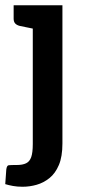

<svg xmlns="http://www.w3.org/2000/svg" viewBox="-37 -531 330 732"><path d="M49 181Q29 181 12.5 178Q-4 175 -17 171L-13 115Q-11 100 -4 99Q3 98 28 98Q49 98 62.5 91.5Q76 85 82 68Q88 51 88 18V-511H201V16Q201 66 187.5 98Q174 130 151.5 148Q129 166 102.5 173.5Q76 181 49 181ZM115 -511 103 -419 39 -432Q27 -435 21 -441.5Q15 -448 15 -460V-511Z"/></svg>

Font: Aleo SemiBold
Style: Regular
Weight: 600
Designer: Alessio Laiso
Foundry: Alessio Laiso
Version: Version 2.001;gftools[0.9.29]